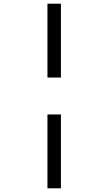

<svg xmlns="http://www.w3.org/2000/svg" viewBox="-20 -780 568 1040"><path d="M237 -360V-760H310V-360ZM237 240V-160H310V240Z"/></svg>

Font: Noto Serif SemiCondensed ExtraBold
Style: Italic
Weight: 800
Width: 4
Italic angle: -12°
Designer: Monotype Design Team
Foundry: Monotype Imaging Inc.
Version: Version 2.014; ttfautohint (v1.8.4.7-5d5b)